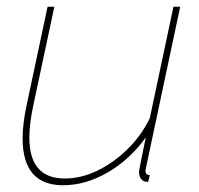

<svg xmlns="http://www.w3.org/2000/svg" viewBox="-20 -539 591 569"><path d="M167 10Q47 10 47 -129Q47 -151 50 -175.5Q53 -200 59 -228L121 -519H141L79 -228Q67 -173 67 -131Q67 -10 172 -10Q220 -10 268 -33Q316 -56 357.5 -96.5Q399 -137 424 -189L494 -519H514L418 -67Q416 -56 413.5 -46Q411 -36 411 -34Q411 -20 424 -20L419 0Q415 0 412 -0.5Q409 -1 407 -2Q400 -5 396 -12Q392 -19 392 -29Q392 -31 393 -36.5Q394 -42 398 -63Q402 -84 412 -132Q366 -67 300 -28.5Q234 10 167 10Z"/></svg>

Font: Raleway Thin
Style: Italic
Weight: 100
Italic angle: -12°
Designer: Matt McInerney, Pablo Impallari, Rodrigo Fuenzalida
Foundry: Matt McInerney, Pablo Impallari, Rodrigo Fuenzalida
Version: Version 4.026